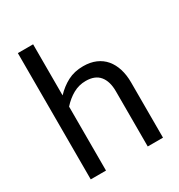

<svg xmlns="http://www.w3.org/2000/svg" viewBox="-174 -853 904 970"><g transform="rotate(-30 278.0 -368.0)"><path d="M73 0V-736.5H162V-438.5Q194.5 -473 234 -493.8Q273.5 -514.5 325 -514.5Q366.5 -514.5 398.2 -500.8Q430 -487 451.2 -461.8Q472.5 -436.5 483.5 -401Q494.5 -365.5 494.5 -322.5V0H405.5V-322.5Q405.5 -380 379.2 -411.8Q353 -443.5 299 -443.5Q259.5 -443.5 225.2 -424.5Q191 -405.5 162 -373V0Z"/></g></svg>

Font: LatoHex
Style: Regular
Weight: 400
Designer: Lukasz Dziedzic
Foundry: tyPoland Lukasz Dziedzic
Version: Version 1.104; Western+Polish opensource